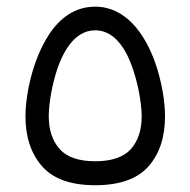

<svg xmlns="http://www.w3.org/2000/svg" viewBox="-20 -547 562 567"><path d="M261.2 0C333 0 385.7 -18.6 418.5 -55.7C451.2 -92.8 467.3 -142.1 467.3 -203.6C467.3 -246.1 458.5 -304.2 438 -362.8C407.2 -449.2 350.1 -527.3 261.2 -527.3C201.2 -527.3 156.2 -493.7 124 -443.8C75.7 -369.6 55.2 -266.1 55.2 -203.6C55.2 -142.1 71.8 -92.8 104.5 -55.7C137.2 -18.6 189.5 0 261.2 0ZM261.2 -457.5C302.2 -457.5 332.5 -428.7 354 -387.7C385.3 -325.7 398.4 -243.2 398.4 -203.6C398.4 -163.1 387.7 -130.9 366.7 -106.9C345.2 -83 310.1 -70.8 261.2 -70.8C212.4 -70.8 177.2 -83 156.2 -106.9C134.8 -130.9 124 -163.1 124 -203.6C124 -230.5 129.4 -274.9 142.6 -321.8C162.1 -391.1 198.7 -457.5 261.2 -457.5Z"/></svg>

Font: Vazirmatn Light
Style: Regular
Weight: 300
Designer: Saber Rastikerdar
Foundry: Saber Rastikerdar
Version: Version 33.003